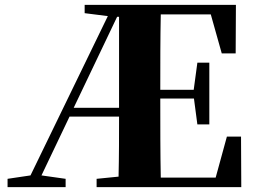

<svg xmlns="http://www.w3.org/2000/svg" viewBox="-20 -767 1048 787"><path d="M282 -325 460 -698H468V-329V-325ZM968 -207H910L864 -39H639C637 -143 637 -249 637 -360V-363H775L789 -257H838V-510H789L774 -399H637C637 -505 637 -608 639 -708H844L889 -548H946L947 -747H327V-713L422 -701L105 -48L11 -34V0H249V-34L150 -48L265 -289H468C468 -211 468 -126 466 -43L376 -34V0H969Z"/></svg>

Font: Noto Serif TC Black
Style: Regular
Weight: 900
Version: Version 1.001;PS 1.001;hotconv 16.6.54;makeotf.lib2.5.65590